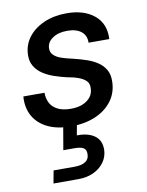

<svg xmlns="http://www.w3.org/2000/svg" viewBox="-86 -573 686 895"><g transform="rotate(-10 257.0 -125.5)"><path d="M221 12Q156 12 111 -10Q66 -32 44 -71.5Q22 -111 26 -164H126Q126 -138 136.5 -116.5Q147 -95 171.5 -82Q196 -69 235 -69Q268 -69 291.5 -79Q315 -89 328.5 -106.5Q342 -124 342 -149Q343 -170 330.5 -182.5Q318 -195 295 -203.5Q272 -212 241 -217Q211 -224 182 -234Q153 -244 130 -259.5Q107 -275 93.5 -297.5Q80 -320 81 -351Q82 -397 109 -433Q136 -469 183.5 -490Q231 -511 291 -511Q374 -511 422.5 -470.5Q471 -430 467 -358H369Q370 -392 346.5 -411Q323 -430 280 -430Q237 -430 210 -411Q183 -392 183 -364Q182 -346 194.5 -333Q207 -320 229.5 -312Q252 -304 285 -297Q318 -289 347.5 -279Q377 -269 399.5 -253.5Q422 -238 434.5 -215.5Q447 -193 446 -161Q445 -108 415.5 -69Q386 -30 336 -9Q286 12 221 12ZM94 260 105 200H204Q238 200 256 188Q274 176 274 153Q275 132 262 123.5Q249 115 220 115H166L187 -7H252L240 58Q274 57 300 66.5Q326 76 340 95Q354 114 354 145Q353 179 334 205Q315 231 283.5 245.5Q252 260 213 260Z"/></g></svg>

Font: DM Sans 20pt Medium
Style: Italic
Weight: 500
Italic angle: -10°
Version: Version 4.004;gftools[0.9.30]